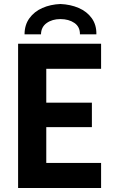

<svg xmlns="http://www.w3.org/2000/svg" viewBox="-20 -938 572 958"><path d="M70.3 -719.7H484.4V-594.7H210.9V-425.8H438.5V-303.7H210.9V-125H484.4V0H70.3ZM460.9 -766.6H378.9Q379.4 -804.2 351.3 -823.5Q323.2 -842.8 281.2 -842.8Q240.7 -842.8 212.9 -823Q185.1 -803.2 184.6 -766.6H102.5Q102.5 -813.5 126.7 -846.9Q150.9 -880.4 191.4 -898.2Q231.9 -916 281.2 -918Q331.5 -916 372.8 -898.2Q414.1 -880.4 438 -846.9Q461.9 -813.5 460.9 -766.6Z"/></svg>

Font: Reddit Sans Fudge
Style: Bold
Weight: 700
Designer: Stephen Hutchings
Foundry: Reddit
Version: Version 1.013